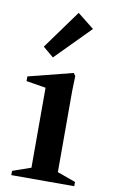

<svg xmlns="http://www.w3.org/2000/svg" viewBox="-89 -842 529 889"><g transform="rotate(10 175.0 -397.0)"><path d="M30 0V-20L116 -50V-426L24 -441V-463L233 -516L242 -503L240 -431V-51L326 -20V0ZM125 -570 75 -612 207 -794 285 -732Z"/></g></svg>

Font: Wittgenstein Semibold
Style: Regular
Weight: 600
Designer: Jörg Drees
Foundry: Jörg Drees
Version: Version 1.303; ttfautohint (v1.8.4.7-5d5b)